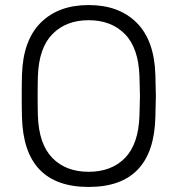

<svg xmlns="http://www.w3.org/2000/svg" viewBox="-20 -730 702 760"><path d="M66 0ZM597 -350Q597 -326 595 -266Q588 10 331 10Q74 10 67 -266Q66 -296 66 -350Q66 -404 67 -434Q71 -570 141 -640Q211 -710 331 -710Q451 -710 521 -640Q591 -570 595 -434Q597 -374 597 -350ZM129 -350Q129 -301 130 -271Q134 -159 187.5 -104.5Q241 -50 331 -50Q421 -50 474.5 -104.5Q528 -159 532 -271Q534 -331 534 -350Q534 -369 532 -429Q528 -541 474 -595.5Q420 -650 331 -650Q242 -650 188 -595.5Q134 -541 130 -429Q129 -399 129 -350Z"/></svg>

Font: Hezaedrus Light
Style: Regular
Weight: 300
Designer: Hubert & Fischer
Foundry: Hubert & Fischer
Version: Version 1.10;September 3, 2019;FontCreator 11.5.0.2425 64-bi